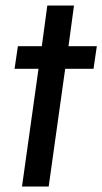

<svg xmlns="http://www.w3.org/2000/svg" viewBox="-20 -678 372 698"><path d="M60 0 120 -428H33L45 -510H132L152 -658H249L229 -510H332L320 -428H217L157 0Z"/></svg>

Font: Assailand Medium
Style: Italic
Weight: 500
Italic angle: -8°
Designer: Hector Gatti with collaboration of the Omnibus-Type team
Foundry: Omnibus-Type
Version: Version 0.072;October 19, 2019;FontCreator 12.0.0.2547 64-bi